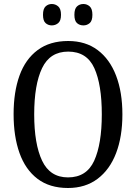

<svg xmlns="http://www.w3.org/2000/svg" viewBox="-20 -930 681 960"><path d="M320 10Q228 10 167.5 -36Q107 -82 77.5 -165Q48 -248 48 -359Q48 -470 77.5 -552Q107 -634 168 -679.5Q229 -725 321 -725Q408 -725 468.5 -679.5Q529 -634 560.5 -551.5Q592 -469 592 -358Q592 -247 560.5 -164.5Q529 -82 468 -36Q407 10 320 10ZM320 -43Q413 -43 451 -126.5Q489 -210 489 -358Q489 -507 451.5 -589.5Q414 -672 321 -672Q230 -672 190.5 -589.5Q151 -507 151 -358Q151 -210 190.5 -126.5Q230 -43 320 -43ZM397 -803Q378 -803 365 -814.5Q352 -826 352 -856Q352 -886 365 -898Q378 -910 397 -910Q415 -910 428.5 -898Q442 -886 442 -856Q442 -826 428.5 -814.5Q415 -803 397 -803ZM239 -803Q221 -803 208 -814.5Q195 -826 195 -856Q195 -886 208 -898Q221 -910 239 -910Q257 -910 271 -898Q285 -886 285 -856Q285 -826 271 -814.5Q257 -803 239 -803Z"/></svg>

Font: Noto Serif Tamil Condensed
Style: Regular
Weight: 400
Width: 3
Designer: Indian Type Foundry, Tom Grace, and the Monotype Design Team
Foundry: Monotype Imaging Inc.
Version: Version 2.004; ttfautohint (v1.8.4.7-5d5b)